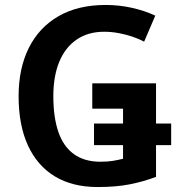

<svg xmlns="http://www.w3.org/2000/svg" viewBox="-20 -744 722 774"><path d="M374 10Q272 10 201 -33Q130 -76 92.5 -158Q55 -240 55 -356Q55 -468 96 -550.5Q137 -633 215.5 -678.5Q294 -724 406 -724Q460 -724 511.5 -712.5Q563 -701 606 -681L561 -576Q541 -587 514.5 -596Q488 -605 458.5 -610.5Q429 -616 400 -616Q335 -616 289 -584.5Q243 -553 219 -495Q195 -437 195 -356Q195 -272 215 -213Q235 -154 277.5 -123Q320 -92 385 -92Q414 -92 435 -95.5Q456 -99 476 -104V-159H359V-246H476V-306H352V-408H609V-246H670V-159H609V-31Q559 -12 503.5 -1Q448 10 374 10Z"/></svg>

Font: Noto Sans Display SemiBold
Style: Regular
Weight: 600
Designer: Monotype Design Team
Foundry: Monotype Imaging Inc.
Version: Version 2.003